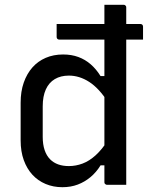

<svg xmlns="http://www.w3.org/2000/svg" viewBox="-20 -770 640 800"><path d="M216 -670H565Q570 -670 573 -667Q576 -664 576 -659Q576 -645 576 -631.5Q576 -618 576 -605H227Q222 -605 219 -608Q216 -611 216 -616Q216 -629 216 -642.5Q216 -656 216 -670ZM243 -543Q278 -543 306.5 -532.5Q335 -522 358 -502Q381 -482 399 -453H430V-344Q393 -402 352 -428.5Q311 -455 267 -455Q233 -455 208.5 -440.5Q184 -426 171 -397.5Q158 -369 158 -327V-200Q158 -168 166 -144.5Q174 -121 189 -106Q203 -92 222.5 -85Q242 -78 267 -78Q296 -78 324 -88.5Q352 -99 378.5 -123Q405 -147 430 -186V-81H399Q381 -52 357 -32Q333 -12 304 -1Q275 10 240 10Q202 10 170 -3.5Q138 -17 115 -42Q92 -67 79 -103Q66 -139 66 -185V-342Q66 -389 79 -426Q92 -463 115 -489Q138 -515 170.5 -529Q203 -543 243 -543ZM495 -750Q499 -750 501 -748.5Q503 -747 504.5 -745Q506 -743 506 -739Q506 -662 506 -582Q506 -502 506 -423Q506 -344 506 -267.5Q506 -191 506 -120Q506 -86 506 -55.5Q506 -25 506 0Q496 0 486 0Q476 0 466 0Q456 0 446 0Q436 0 426 0Q423 0 420.5 -1.5Q418 -3 416.5 -5Q415 -7 415 -11Q415 -91 415 -171Q415 -251 415 -330.5Q415 -410 415 -490Q415 -570 415 -650Q415 -674 415 -699Q415 -724 415 -750Q425 -750 435 -750Q445 -750 455 -750Q465 -750 475 -750Q485 -750 495 -750Z"/></svg>

Font: Recursive
Style: Regular
Weight: 400
Version: Version 1.085